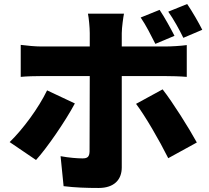

<svg xmlns="http://www.w3.org/2000/svg" viewBox="-20 -868 1040 954"><path d="M773 -819 679 -781C706 -742 731 -691 752 -650L847 -690C829 -725 798 -782 773 -819ZM910 -848 816 -810C843 -772 871 -721 891 -680L985 -720C968 -754 936 -810 910 -848ZM352 -354 214 -419C172 -332 95 -227 28 -162L159 -73C212 -131 304 -264 352 -354ZM788 -424 656 -352C702 -291 771 -172 816 -82L958 -160C918 -233 838 -360 788 -424ZM83 -645V-486C112 -489 156 -490 186 -490H426L425 -115C424 -89 415 -81 390 -81C366 -81 323 -84 281 -92L296 57C352 64 410 66 470 66C547 66 585 25 585 -36V-490H801C830 -490 874 -489 908 -486V-644C880 -640 831 -637 800 -637H585V-703C585 -730 593 -786 596 -800H417C421 -781 426 -732 426 -704V-637H186C155 -637 114 -641 83 -645Z"/></svg>

Font: Noto Sans KR Black
Style: Regular
Weight: 900
Designer: Ryoko NISHIZUKA 西塚涼子 (kana, bopomofo & ideographs); Paul D. Hunt (Latin, Greek & Cyrillic); Sandoll Communications 산돌커뮤니
Foundry: Adobe
Version: Version 2.004;hotconv 1.0.118;makeotfexe 2.5.65603